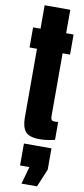

<svg xmlns="http://www.w3.org/2000/svg" viewBox="-123 -900 550 1254"><g transform="rotate(10 152.5 -272.5)"><path d="M185.5 7.8Q114.7 7.8 90.1 -22.2Q65.4 -52.2 65.4 -114.3V-570.8H16.1V-704.1H65.4V-859.4H235.4V-704.1H284.7V-570.8H235.4V-155.3Q235.4 -137.2 241.2 -129.9Q247.1 -122.6 263.7 -122.6Q275.4 -122.6 284.7 -124.5V-5.4Q278.8 -3.4 248 2.2Q217.3 7.8 185.5 7.8ZM118.7 314 150.9 198.7H88.9V53.2H271.5V194.3L221.7 314Z"/></g></svg>

Font: Anton SC
Style: Regular
Weight: 400
Designer: Vernon Adams
Foundry: Vernon Adams
Version: Version 2.116; ttfautohint (v1.8.4.7-5d5b)